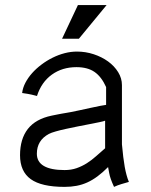

<svg xmlns="http://www.w3.org/2000/svg" viewBox="-20 -728 596 758"><path d="M488.8 -9.8Q474.6 -5.9 459.2 -1.2Q443.8 3.4 430.2 9.8Q414.6 -23.9 411.1 -44.7Q407.7 -65.4 406.7 -68.4Q385.3 -46.9 365.2 -32Q345.2 -17.1 324.7 -7.8Q304.2 1.5 282.2 5.6Q260.3 9.8 234.9 9.8Q143.6 9.8 101.3 -20.8Q59.1 -51.3 59.1 -115.2Q59.1 -179.2 89.8 -218.8Q120.6 -258.3 184.1 -271.5Q198.2 -274.4 207 -276.1Q215.8 -277.8 223.6 -279.3Q231.4 -280.8 239.5 -282Q247.6 -283.2 260 -285.6Q272.5 -288.1 291 -292Q309.6 -295.9 337.9 -302.2Q385.7 -312.5 398.9 -314V-384.3Q380.4 -425.3 353 -444.1Q325.7 -462.9 281.7 -462.9Q225.6 -462.9 184.6 -433.3Q143.6 -403.8 126 -349.1Q120.1 -350.6 115.2 -351.8Q110.4 -353 104.2 -354.5Q98.1 -356 89.6 -357.4Q81.1 -358.9 67.4 -360.8Q69.8 -381.3 80.3 -401.4Q90.8 -421.4 106.9 -439.5Q123 -457.5 143.8 -473.1Q164.6 -488.8 187.7 -500.2Q210.9 -511.7 235.4 -518.1Q259.8 -524.4 283.7 -524.4Q317.9 -524.4 349.9 -513.9Q381.8 -503.4 406.7 -485.4Q431.6 -467.3 446.5 -443.1Q461.4 -418.9 461.4 -392.1V-158.2Q463.9 -130.4 466.6 -108.6Q469.2 -86.9 472.4 -69.3Q475.6 -51.8 479.5 -37.4Q483.4 -22.9 488.8 -9.8ZM395 -142.6V-251.5Q388.7 -249 372.1 -245.6Q355.5 -242.2 334 -238Q312.5 -233.9 287.8 -229Q263.2 -224.1 240.7 -219.2Q218.3 -214.4 200.2 -209.2Q182.1 -204.1 172.9 -199.2Q125.5 -173.8 125.5 -121.1Q125.5 -88.9 153.1 -72.8Q180.7 -56.6 234.9 -56.6Q261.2 -56.6 282.7 -64.2Q304.2 -71.8 323 -83.7Q341.8 -95.7 359.1 -111.1Q376.5 -126.5 395 -142.6ZM287.6 -708H400.9L291.5 -575.2H225.1Z"/></svg>

Font: Saysettha OT
Style: Regular
Weight: 400
Designer: John M. Durdin and Silvain Dupertuis
Foundry: Lao Script for Windows
Version: Version 2.000